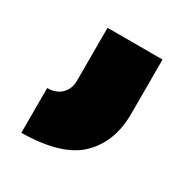

<svg xmlns="http://www.w3.org/2000/svg" viewBox="-98 -249 498 520"><g transform="rotate(30 151.0 11.5)"><path d="M95 -170H267V0Q267 87.5 213.8 139.5Q160.5 191.5 35 193V53Q63 53 79 36.8Q95 20.5 95 -4Z"/></g></svg>

Font: Hepta Slab ExtraLight Black
Style: Regular
Weight: 900
Version: Version 1.102